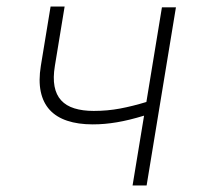

<svg xmlns="http://www.w3.org/2000/svg" viewBox="-20 -568 606 588"><path d="M105.1 -366.5 134.9 -547.9H177.9L148.1 -366.5Q142 -329.9 147 -303.6Q152 -277.3 167.3 -260.7Q182.5 -244 207.7 -236.2Q233 -228.3 267 -228.3Q308.9 -228.3 347.7 -235.6Q386.4 -242.9 428.3 -255.7L475.9 -545.5H518.8L429 0H386L421.2 -213.8Q397.7 -206.7 377.3 -201.7Q356.9 -196.7 337.9 -193.5Q318.9 -190.3 300.8 -188.7Q282.7 -187.1 263.8 -187.1Q219.1 -187.1 185.9 -198.2Q152.7 -209.2 132.3 -231.4Q111.9 -253.6 104.8 -287.3Q97.7 -321 105.1 -366.5Z"/></svg>

Font: Inter P Extra Light
Style: Italic
Weight: 200
Italic angle: 9.39999°
Designer: Rasmus Andersson
Foundry: rsms
Version: Version 3.018;git-588b23468